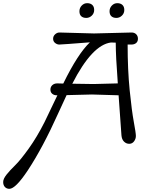

<svg xmlns="http://www.w3.org/2000/svg" viewBox="-241 -901 940 1211"><path d="M352 -690 589 -696Q607 -696 618 -685Q629 -674 629 -656.5Q629 -639 617.5 -629.5Q606 -620 588 -620H564Q564 -460 577 -331Q590 -202 603 -132Q616 -62 616 -43.5Q616 -25 604.5 -9.5Q593 6 574 6Q555 6 541 -8Q527 -22 525 -48L507 -300L339 -305Q311 -305 179 -301Q159 -259 126 -186Q29 30 -66 174Q-143 290 -182 290Q-199 290 -210 278.5Q-221 267 -221 247Q-221 227 -199.5 200Q-178 173 -145.5 141.5Q-113 110 -60.5 37Q-8 -36 40 -131Q48 -146 121 -300H116Q100 -300 88.5 -309.5Q77 -319 77 -336Q77 -353 89 -364Q101 -375 120.5 -375Q140 -375 158 -374Q250 -562 326 -634Q147 -620 133 -620Q119 -620 106.5 -630Q94 -640 94 -656.5Q94 -673 106.5 -684.5Q119 -696 134 -696ZM459 -633Q340 -618 215 -373Q321 -371 349.5 -371Q378 -371 502 -375Q489 -547 489 -632ZM493 -788Q473 -788 461.5 -798.5Q450 -809 450 -830Q450 -851 464.5 -866Q479 -881 499 -881Q519 -881 531 -870Q543 -859 543 -838Q543 -817 528 -802.5Q513 -788 493 -788ZM303 -788Q283 -788 271.5 -798.5Q260 -809 260 -830Q260 -851 274.5 -866Q289 -881 309 -881Q329 -881 341 -870Q353 -859 353 -838Q353 -817 338 -802.5Q323 -788 303 -788Z"/></svg>

Font: Macondo Swash Caps
Style: Regular
Weight: 400
Designer: John Vargas Beltran
Foundry: John Vargas Beltran
Version: Version 2.001